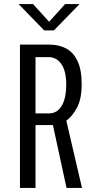

<svg xmlns="http://www.w3.org/2000/svg" viewBox="-20 -918 490 938"><path d="M77.5 0V-700H223Q266.5 -700 302 -681.8Q337.5 -663.5 358.2 -621Q379 -578.5 379 -506.5Q379 -434.5 356 -391.8Q333 -349 304 -328.5L380.5 0H305L238.5 -307H153.5V0ZM153.5 -364H219.5Q258.5 -364 281 -400.2Q303.5 -436.5 303.5 -505.5Q303.5 -571 279.8 -605Q256 -639 217.5 -639H153.5ZM71 -898H141.5L220 -811.5L298 -898H368.5L243.5 -769.5H196Z"/></svg>

Font: Trispace Condensed Light
Style: Regular
Weight: 300
Width: 3
Designer: Tyler Finck
Foundry: Etcetera Type Company
Version: Version 1.210; ttfautohint (v1.8.3)